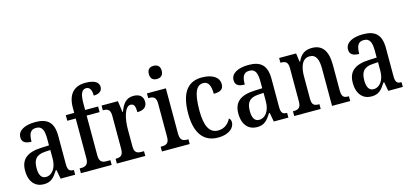

<svg xmlns="http://www.w3.org/2000/svg" viewBox="-65 -1238 3660 1716"><g transform="rotate(-15 1764.5 -380.0)"><path d="M173 10C244 10 270 -27 307 -83H314L329 0H464V-44H461C422 -44 408 -60 408 -116V-374C408 -500 352 -547 241 -547C146 -547 77 -514 77 -449C77 -406 106 -386 164 -386C164 -451 177 -495 234 -495C294 -495 306 -447 306 -373V-314L235 -311C105 -306 41 -257 41 -151C41 -41 99 10 173 10ZM207 -48C165 -48 146 -85 146 -145C146 -223 174 -263 259 -268L307 -271V-191C307 -108 267 -48 207 -48Z M517 0H802V-44H767C732 -44 700 -53 700 -114V-484H820V-536H700V-595C700 -679 716 -722 759 -722C798 -722 808 -679 808 -640C862 -640 887 -665 887 -700C887 -738 857 -770 763 -770C655 -770 599 -704 599 -584V-536H521V-484H599V-114C599 -53 564 -44 532 -44H517Z M850 0H1113V-44H1089C1053 -44 1024 -52 1024 -111V-274C1024 -361 1048 -476 1103 -476C1136 -476 1146 -451 1146 -396C1208 -396 1237 -424 1237 -469C1237 -515 1209 -546 1148 -546C1077 -546 1046 -497 1022 -432H1018L1003 -536H852V-492H855C893 -492 921 -483 921 -424V-116C921 -53 892 -44 853 -44H850Z M1392 -637C1425 -637 1452 -654 1452 -698C1452 -743 1425 -759 1392 -759C1358 -759 1333 -743 1333 -698C1333 -654 1358 -637 1392 -637ZM1267 0H1524V-44H1513C1474 -44 1447 -55 1447 -117V-536H1272V-492H1281C1319 -492 1345 -481 1345 -423V-113C1345 -54 1317 -44 1278 -44H1267Z M1785 10C1896 10 1939 -46 1939 -91C1939 -110 1932 -122 1921 -130C1901 -87 1861 -51 1802 -51C1721 -51 1685 -125 1685 -266C1685 -443 1723 -495 1782 -495C1834 -495 1848 -442 1848 -378C1915 -378 1939 -399 1939 -444C1939 -508 1878 -547 1781 -547C1668 -547 1581 -480 1581 -265C1581 -68 1665 10 1785 10Z M2146 10C2217 10 2243 -27 2280 -83H2287L2302 0H2437V-44H2434C2395 -44 2381 -60 2381 -116V-374C2381 -500 2325 -547 2214 -547C2119 -547 2050 -514 2050 -449C2050 -406 2079 -386 2137 -386C2137 -451 2150 -495 2207 -495C2267 -495 2279 -447 2279 -373V-314L2208 -311C2078 -306 2014 -257 2014 -151C2014 -41 2072 10 2146 10ZM2180 -48C2138 -48 2119 -85 2119 -145C2119 -223 2147 -263 2232 -268L2280 -271V-191C2280 -108 2240 -48 2180 -48Z M2491 0H2736V-44H2731C2693 -44 2667 -52 2667 -111V-318C2667 -402 2689 -480 2761 -480C2821 -480 2841 -428 2841 -343V0H3009V-44H3004C2966 -44 2943 -53 2943 -116V-351C2943 -487 2892 -547 2801 -547C2738 -547 2698 -523 2668 -457H2663L2652 -536H2495V-492H2500C2537 -492 2565 -483 2565 -425V-115C2565 -53 2536 -44 2497 -44H2491Z M3205 10C3276 10 3302 -27 3339 -83H3346L3361 0H3496V-44H3493C3454 -44 3440 -60 3440 -116V-374C3440 -500 3384 -547 3273 -547C3178 -547 3109 -514 3109 -449C3109 -406 3138 -386 3196 -386C3196 -451 3209 -495 3266 -495C3326 -495 3338 -447 3338 -373V-314L3267 -311C3137 -306 3073 -257 3073 -151C3073 -41 3131 10 3205 10ZM3239 -48C3197 -48 3178 -85 3178 -145C3178 -223 3206 -263 3291 -268L3339 -271V-191C3339 -108 3299 -48 3239 -48Z"/></g></svg>

Font: Noto Serif Myanmar Condensed Medium
Style: Regular
Weight: 500
Width: 3
Designer: Ben Mitchell and the Monotype Design Team
Foundry: Monotype Imaging Inc.
Version: Version 2.106